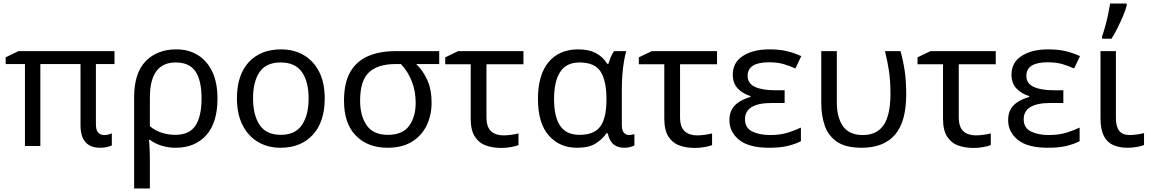

<svg xmlns="http://www.w3.org/2000/svg" viewBox="-20 -825 6503 1085"><path d="M568 -62Q582 -62 593.5 -65Q605 -68 612 -72V-3Q604 1 586.5 5.5Q569 10 546 10Q435 10 435 -118V-463H208V0H121V-463H12V-501L84 -536H627V-463H522V-124Q522 -89 535 -75.5Q548 -62 568 -62Z M1209 -268Q1209 -132 1145.5 -61Q1082 10 972 10Q932 10 894 -1.5Q856 -13 827 -35H822Q824 -19 825.5 17Q827 53 827 98V240H738V-275Q738 -412 803 -479Q868 -546 977 -546Q1045 -546 1097.5 -514Q1150 -482 1179.5 -420Q1209 -358 1209 -268ZM973 -472Q827 -472 827 -274V-112Q856 -87 893.5 -75Q931 -63 971 -63Q1050 -63 1084.5 -115Q1119 -167 1119 -268Q1119 -371 1084.5 -421.5Q1050 -472 973 -472Z M1815 -269Q1815 -136 1747.5 -63Q1680 10 1565 10Q1494 10 1438.5 -22.5Q1383 -55 1351 -117.5Q1319 -180 1319 -269Q1319 -402 1386 -474Q1453 -546 1568 -546Q1641 -546 1696.5 -513.5Q1752 -481 1783.5 -419.5Q1815 -358 1815 -269ZM1410 -269Q1410 -174 1447.5 -118.5Q1485 -63 1567 -63Q1648 -63 1686 -118.5Q1724 -174 1724 -269Q1724 -364 1686 -418Q1648 -472 1566 -472Q1484 -472 1447 -418Q1410 -364 1410 -269Z M2419 -246Q2419 -174 2391 -116Q2363 -58 2307.5 -24Q2252 10 2170 10Q2059 10 1991.5 -58Q1924 -126 1924 -256Q1924 -357 1959.5 -418.5Q1995 -480 2060.5 -508Q2126 -536 2215 -536H2462V-463H2332Q2371 -426 2395 -372Q2419 -318 2419 -246ZM2015 -256Q2015 -171 2052 -117Q2089 -63 2172 -63Q2255 -63 2292 -114Q2329 -165 2329 -244Q2329 -309 2307.5 -364.5Q2286 -420 2246 -463H2215Q2115 -463 2065 -416Q2015 -369 2015 -256Z M2938 -536V-462H2729V-164Q2729 -106 2755.5 -83Q2782 -60 2825 -60Q2847 -60 2870.5 -63.5Q2894 -67 2910 -71V-5Q2896 1 2868.5 6Q2841 11 2812 11Q2766 11 2727 -2.5Q2688 -16 2664 -52Q2640 -88 2640 -155V-462H2496V-501L2569 -536Z M3240 10Q3142 10 3081 -59.5Q3020 -129 3020 -266Q3020 -402 3080 -474Q3140 -546 3248 -546Q3307 -546 3346.5 -525.5Q3386 -505 3412 -464H3418Q3423 -481 3431 -501Q3439 -521 3450 -536H3519Q3512 -514 3506 -478Q3500 -442 3497 -402Q3494 -362 3494 -326V-118Q3494 -87 3506 -74.5Q3518 -62 3535 -62Q3543 -62 3552 -64Q3561 -66 3565 -67V-3Q3558 1 3542 5.5Q3526 10 3509 10Q3472 10 3448.5 -8Q3425 -26 3414 -72H3407Q3384 -38 3346 -14Q3308 10 3240 10ZM3255 -63Q3338 -63 3372.5 -110.5Q3407 -158 3407 -261V-267Q3407 -367 3374.5 -419.5Q3342 -472 3254 -472Q3181 -472 3146 -419Q3111 -366 3111 -265Q3111 -165 3145.5 -114Q3180 -63 3255 -63Z M4032 -536V-462H3823V-164Q3823 -106 3849.5 -83Q3876 -60 3919 -60Q3941 -60 3964.5 -63.5Q3988 -67 4004 -71V-5Q3990 1 3962.5 6Q3935 11 3906 11Q3860 11 3821 -2.5Q3782 -16 3758 -52Q3734 -88 3734 -155V-462H3590V-501L3663 -536Z M4414 -315V-243H4341Q4190 -243 4190 -151Q4190 -102 4231 -82Q4272 -62 4332 -62Q4388 -62 4430.5 -75Q4473 -88 4506 -104V-27Q4475 -11 4432 -0.5Q4389 10 4327 10Q4212 10 4157 -34.5Q4102 -79 4102 -146Q4102 -186 4118.5 -211.5Q4135 -237 4162 -252.5Q4189 -268 4221 -277V-282Q4176 -296 4148.5 -325.5Q4121 -355 4121 -404Q4121 -472 4178.5 -509Q4236 -546 4327 -546Q4385 -546 4426.5 -536Q4468 -526 4508 -508L4475 -438Q4442 -453 4407.5 -463Q4373 -473 4326 -473Q4205 -473 4205 -397Q4205 -353 4246.5 -334Q4288 -315 4358 -315Z M4849 10Q4760 10 4710.5 -23.5Q4661 -57 4641 -114.5Q4621 -172 4621 -243V-536H4709V-246Q4709 -161 4744 -111.5Q4779 -62 4856 -62Q4936 -62 4974 -119Q5012 -176 5012 -296Q5012 -366 5004 -421Q4996 -476 4981 -536H5069Q5085 -477 5093 -421.5Q5101 -366 5101 -292Q5101 -137 5037.5 -63.5Q4974 10 4849 10Z M5607 -536V-462H5398V-164Q5398 -106 5424.5 -83Q5451 -60 5494 -60Q5516 -60 5539.5 -63.5Q5563 -67 5579 -71V-5Q5565 1 5537.5 6Q5510 11 5481 11Q5435 11 5396 -2.5Q5357 -16 5333 -52Q5309 -88 5309 -155V-462H5165V-501L5238 -536Z M5989 -315V-243H5916Q5765 -243 5765 -151Q5765 -102 5806 -82Q5847 -62 5907 -62Q5963 -62 6005.5 -75Q6048 -88 6081 -104V-27Q6050 -11 6007 -0.5Q5964 10 5902 10Q5787 10 5732 -34.5Q5677 -79 5677 -146Q5677 -186 5693.5 -211.5Q5710 -237 5737 -252.5Q5764 -268 5796 -277V-282Q5751 -296 5723.5 -325.5Q5696 -355 5696 -404Q5696 -472 5753.5 -509Q5811 -546 5902 -546Q5960 -546 6001.5 -536Q6043 -526 6083 -508L6050 -438Q6017 -453 5982.5 -463Q5948 -473 5901 -473Q5780 -473 5780 -397Q5780 -353 5821.5 -334Q5863 -315 5933 -315Z M6286 -536V-158Q6286 -110 6304.5 -86Q6323 -62 6363 -62Q6385 -62 6408.5 -65.5Q6432 -69 6445 -73V-6Q6431 1 6404 5.5Q6377 10 6351 10Q6307 10 6272.5 -4.5Q6238 -19 6218.5 -55.5Q6199 -92 6199 -157V-536ZM6208 -606V-620Q6217 -645 6226 -677.5Q6235 -710 6242 -744Q6249 -778 6253 -805H6347V-794Q6342 -772 6328 -738.5Q6314 -705 6296.5 -669.5Q6279 -634 6261 -606Z"/></svg>

Font: Noto IKEA Latin
Style: Regular
Weight: 400
Designer: Monotype Design Team
Foundry: Monotype Imaging Inc.
Version: Version 1.0